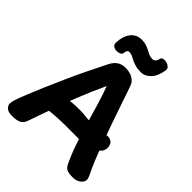

<svg xmlns="http://www.w3.org/2000/svg" viewBox="-281 -1176 1349 1349"><g transform="rotate(45 393.5 -501.5)"><path d="M179.3 -42.1Q169.7 -11.9 146.5 1.6Q123.3 15 75.2 15Q35.2 15 18.9 -1.2Q2.6 -17.3 2.6 -35.3Q2.6 -53.6 8.8 -72.7Q15.1 -91.9 22.1 -110.9Q56.1 -197.9 90.7 -278.9Q125.3 -360 159.4 -435.7Q193.6 -511.4 228 -582.2Q262.4 -653 295.9 -719.4Q314.3 -755.8 339.8 -772.4Q365.3 -789 399.3 -789Q442 -789 471.8 -772.2Q501.7 -755.4 512.1 -727.2Q515.6 -719.1 529.4 -678.3Q543.3 -637.6 564.2 -576.1Q585.1 -514.7 609.7 -444Q634.3 -373.3 660.1 -303.4Q685.9 -233.6 709.4 -176Q733 -118.4 750 -85Q755.8 -75 760.4 -61.3Q765 -47.7 765 -39.7Q765 -17.7 741.4 0.7Q717.8 19 678.2 19Q651.1 19 629.4 12.6Q607.8 6.1 594.8 -19.6Q563.9 -81.9 537.2 -159.8Q510.4 -237.8 486.8 -319.3Q463.1 -400.8 440.7 -474.9Q418.3 -549.1 397.3 -604.1Q348.3 -499 308.9 -399.7Q269.6 -300.4 238.2 -210.4Q206.9 -120.4 179.3 -42.1ZM211.6 -192.1Q196.6 -191.1 181 -214.7Q165.4 -238.2 165.4 -267.3Q165.4 -291.2 179.5 -305.6Q193.6 -319.9 213.1 -328.4Q232.6 -336.9 249.8 -340.4Q274.9 -346.2 308.1 -349.3Q341.2 -352.4 381.6 -352.3Q421.9 -352.1 467.3 -346Q476.2 -345 500.5 -346.7Q524.8 -348.3 554.6 -350.9Q584.3 -353.4 609.6 -356.1Q634.8 -358.8 645.8 -360Q673.8 -363 691.4 -347.4Q709.1 -331.9 709.1 -301.2Q709.1 -272.6 688.9 -253.6Q668.7 -234.7 637.3 -223.4Q605.9 -212.2 573.4 -207.6Q540.9 -203 516.3 -203Q459.3 -203 410.8 -203.3Q362.3 -203.6 314.9 -201.3Q267.6 -199.1 211.6 -192.1ZM499 -842.1Q464.4 -842.1 441.2 -848.7Q417.9 -855.3 401.5 -864.1Q385.1 -872.8 371.1 -879.4Q357.1 -886 341.1 -886Q319.3 -886 317.7 -853.1Q317.1 -841.1 303 -834.1Q288.9 -827.1 271.3 -827.3Q253.7 -827.4 240.2 -836.7Q226.8 -845.9 227.3 -866.6Q229.2 -929.6 258.8 -969.3Q288.4 -1009.1 342.3 -1009.1Q369.3 -1009.1 388.8 -1002.4Q408.3 -995.7 423.8 -986.9Q439.3 -978.2 454.8 -971.5Q470.3 -964.8 489.3 -964.8Q504.3 -964.8 512.8 -974.2Q521.3 -983.7 526 -1001.9Q529 -1016.2 543.4 -1019.9Q557.8 -1023.6 574.6 -1019.2Q591.3 -1014.8 603.1 -1003.9Q614.8 -993.1 612.8 -977.2Q603.4 -910.6 570.7 -876.3Q538 -842.1 499 -842.1Z"/></g></svg>

Font: Playpen Sans Thai
Style: Regular
Weight: 400
Designer: Sirin Gunkloy, Laura Meseguer, Veronika Burian, José Scaglione
Foundry: TypeTogether
Version: Version 2.000